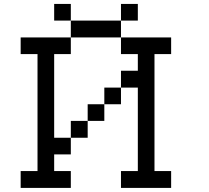

<svg xmlns="http://www.w3.org/2000/svg" viewBox="-20 -879 1040 957"><path d="M250 -776.4V-859.4H333V-776.4ZM83 -26.4H167V-609.4H83V-692.4H333V-776.4H583V-692.4H333V-609.4H250V-192.4H333V-109.4H250V-26.4H333V57.6H83ZM583 -692.4H833V-609.4H750V-26.4H833V57.6H583V-26.4H667V-442.4H583V-526.4H667V-609.4H583ZM583 -776.4V-859.4H667V-776.4ZM583 -442.4V-359.4H500V-276.4H417V-192.4H333V-276.4H417V-359.4H500V-442.4Z"/></svg>

Font: KH Dot kagurazaka 12
Style: Regular
Weight: 400
Designer: Original version for X68000 by Keitarou Hiraki (http://hp.vector.co.jp/authors/VA000874/) / TrueType conversion by Homem
Version: Version 1.00.20150527